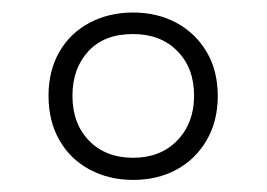

<svg xmlns="http://www.w3.org/2000/svg" viewBox="-20 -744 435 313"><path d="M197.3 -450.7Q157.7 -450.7 126.2 -467.5Q94.7 -484.4 76.9 -515.4Q59.1 -546.4 59.1 -587.9Q59.1 -628.9 76.9 -659.7Q94.7 -690.4 126.2 -707Q157.7 -723.6 196.8 -723.6Q236.3 -723.6 267.6 -706.8Q298.8 -689.9 316.9 -659.4Q335 -628.9 335 -587.4Q335 -546.4 316.9 -515.4Q298.8 -484.4 267.8 -467.5Q236.8 -450.7 197.3 -450.7ZM197.3 -486.8Q241.7 -486.8 269 -515.1Q296.4 -543.5 296.4 -587.9Q296.4 -633.3 269 -660.9Q241.7 -688.5 196.8 -688.5Q149.9 -688.5 124 -660.4Q98.1 -632.3 98.1 -587.9Q98.1 -542.5 125.2 -514.6Q152.3 -486.8 197.3 -486.8Z"/></svg>

Font: Open Sans SemiCondensed Light
Style: Italic
Weight: 300
Width: 4
Italic angle: -12°
Designer: Monotype Design Team
Foundry: Monotype Imaging Inc.
Version: Version 3.000